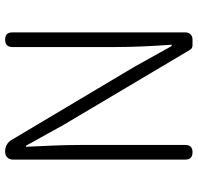

<svg xmlns="http://www.w3.org/2000/svg" viewBox="-31 -738 769 747"><g transform="rotate(-90 353.5 -364.5)"><path d="M601 -364V-701C601 -720 592 -729 573 -729C554 -729 544 -720 544 -701V-297C544 -226 548 -152 553 -81H548L466 -228L182 -705C174 -719 157 -729 140 -729H137C118 -729 106 -717 106 -698V-28C106 -9 116 0 135 0C154 0 163 -9 163 -28V-437C163 -509 159 -578 156 -648H160L241 -502L533 -10C537 -3 543 0 551 0H570H573C590 0 601 -11 601 -28Z"/></g></svg>

Font: GenSenRounded2 TW L
Style: Regular
Weight: 300
Version: Version 2.100;PS 2.1;hotconv 16.6.51;makeotf.lib2.5.65220 DE